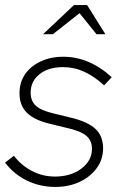

<svg xmlns="http://www.w3.org/2000/svg" viewBox="-31 -726 468 758"><path d="M187 12Q127 12 75.5 -13Q24 -38 -11 -84L24 -111Q53 -73 95 -51Q137 -29 186 -29Q249 -29 290.5 -60.5Q332 -92 332 -138Q332 -170 311.5 -188.5Q291 -207 241 -219L167 -237Q104 -252 75 -281Q46 -310 46 -358Q46 -401 68 -433Q90 -465 129.5 -483.5Q169 -502 219 -502Q270 -502 318.5 -481.5Q367 -461 410 -421L380 -389Q342 -424 302 -442.5Q262 -461 218 -461Q160 -461 125 -433Q90 -405 90 -360Q90 -329 109 -310Q128 -291 177 -279L251 -261Q316 -245 346 -217Q376 -189 376 -140Q376 -97 351 -62.5Q326 -28 283.5 -8Q241 12 187 12ZM139 -591 261 -706H313L385 -591H350L283 -674L178 -591Z"/></svg>

Font: Red Hat Display VF
Style: Italic
Weight: 300
Italic angle: -12°
Designer: Pentagram, MCKL
Foundry: Pentagram, MCKL
Version: Version 1.023